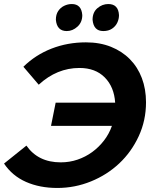

<svg xmlns="http://www.w3.org/2000/svg" viewBox="-30 -921 764 952"><path d="M246 -412H541Q536 -490 489.5 -537Q443 -584 364 -584Q252 -584 162 -501L86 -590Q146 -649 225.5 -680Q305 -711 396 -711Q465 -711 520 -689Q575 -667 614 -627.5Q653 -588 673.5 -533.5Q694 -479 694 -414Q694 -324 658 -246Q622 -168 561.5 -111Q501 -54 421 -21.5Q341 11 254 11Q167 11 99 -19Q31 -49 -10 -110L101 -199Q159 -116 271 -116Q315 -116 354.5 -129.5Q394 -143 427 -167Q460 -191 485.5 -224Q511 -257 525 -297H223ZM301 -767Q252 -767 247 -823Q247 -849 258.5 -866.2Q270 -883.5 288.2 -892.2Q306.5 -901 326 -901Q374 -901 378 -846Q378 -810.5 354 -788.8Q330 -767 301 -767ZM482 -767Q434 -767 429 -823Q429 -860 453 -880.5Q477 -901 507 -901Q557 -901 560 -846Q560 -826.5 551.5 -808.5Q543 -790.5 525.5 -778.8Q508 -767 482 -767Z"/></svg>

Font: Argentum Sans Medium
Style: Italic
Weight: 500
Italic angle: -11°
Designer: Julieta Ulanovsky (font), Cristiano Sobral (main changes and remaster)
Foundry: Julieta Ulanovsky (font), Cristiano Sobral (main changes and remaster)
Version: Version 2.007;June 15, 2022;FontCreator 14.0.0.2814 64-bit; 